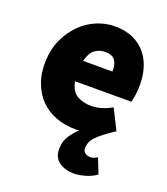

<svg xmlns="http://www.w3.org/2000/svg" viewBox="-134 -606 793 912"><g transform="rotate(20 263.0 -150.0)"><path d="M37 -250Q40 -311 63.5 -359.5Q87 -408 122 -442Q157 -476 201 -494Q245 -512 291 -512Q346 -512 386 -493Q426 -474 451.5 -441Q477 -408 488 -364Q499 -320 496 -270Q495 -247 491.5 -229Q488 -211 486 -202H201Q210 -154 240 -136Q270 -118 312 -118Q338 -118 363 -125.5Q388 -133 416 -148L467 -46Q432 -23 411 -6.5Q390 10 377 24Q364 38 359.5 51Q355 64 354 78Q353 95 364.5 103.5Q376 112 393 112Q402 112 411 108.5Q420 105 427 100L457 176Q435 193 403 202.5Q371 212 345 212Q298 212 267.5 188.5Q237 165 240 118Q242 82 261.5 54.5Q281 27 300 10Q292 12 288.5 12Q285 12 282 12Q227 12 180.5 -5.5Q134 -23 101.5 -56.5Q69 -90 51.5 -139Q34 -188 37 -250ZM352 -306Q354 -338 340.5 -360Q327 -382 288 -382Q259 -382 236.5 -365Q214 -348 204 -306Z"/></g></svg>

Font: Kilde Sans Black
Style: Regular
Weight: 900
Italic angle: -3°
Designer: Paul D. Hunt
Foundry: Adobe Systems Incorporated
Version: Version 1.050;PS Version 1.000;hotconv 1.0.70;makeotf.lib2.5